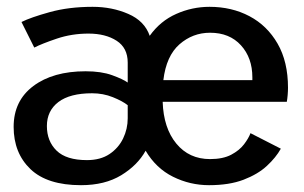

<svg xmlns="http://www.w3.org/2000/svg" viewBox="-20 -532 890 563"><path d="M217.5 11Q118.5 11 69.2 -36.2Q20 -83.5 20 -160Q20 -236.5 77.8 -279.8Q135.5 -323 231 -323Q277 -323 308.8 -311.5Q340.5 -300 354.5 -290V-348.5Q354.5 -391.5 322 -412.5Q289.5 -433.5 239.5 -433.5Q190.5 -433.5 146.8 -418.8Q103 -404 80.5 -392.5L43 -467.5Q70 -481 126 -496.5Q182 -512 251.5 -512Q308.5 -512 356.2 -491.2Q404 -470.5 419 -427Q450 -470.5 496.8 -491.2Q543.5 -512 594.5 -512Q659.5 -512 711.5 -484.5Q763.5 -457 794 -404Q824.5 -351 824.5 -274.5Q824.5 -265 823.5 -253.2Q822.5 -241.5 821 -233.5H457Q459.5 -156.5 497 -111Q534.5 -65.5 596 -65.5Q633.5 -65.5 657.8 -78.2Q682 -91 695.5 -108.8Q709 -126.5 714.5 -141.5L803.5 -96Q789 -70 762.5 -45.5Q736 -21 694.2 -5Q652.5 11 593 11Q537 11 487.2 -13.8Q437.5 -38.5 407 -90Q383.5 -47.5 335.5 -18.2Q287.5 11 217.5 11ZM459 -297H720V-305Q720 -362.5 686.5 -399.2Q653 -436 596 -436Q545 -436 506.2 -402Q467.5 -368 459 -297ZM235 -62.5Q274.5 -62.5 301 -80.2Q327.5 -98 341 -126Q354.5 -154 354.5 -185V-223.5Q339.5 -235.5 311 -247Q282.5 -258.5 250 -258.5Q185 -258.5 151.2 -232.8Q117.5 -207 117.5 -162.5Q117.5 -118 146 -90.2Q174.5 -62.5 235 -62.5Z"/></svg>

Font: Trispace
Style: Regular
Weight: 400
Designer: Tyler Finck
Foundry: Etcetera Type Company
Version: Version 1.210; ttfautohint (v1.8.3)